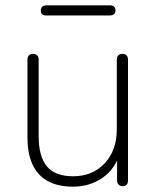

<svg xmlns="http://www.w3.org/2000/svg" viewBox="-20 -692 585 720"><path d="M254 8Q197 8 159 -13Q121 -34 102 -75Q83 -116 83 -177V-468Q83 -479 88.5 -484.5Q94 -490 104 -490Q114 -490 119.5 -484.5Q125 -479 125 -468V-181Q125 -105 156 -68Q187 -31 254 -31Q327 -31 372.5 -79.5Q418 -128 418 -207V-468Q418 -479 423.5 -484.5Q429 -490 439 -490Q449 -490 454.5 -484.5Q460 -479 460 -468V-16Q460 6 440 6Q430 6 424.5 0Q419 -6 419 -16V-121H431Q412 -58 364 -25Q316 8 254 8ZM154 -634Q133 -634 133 -653Q133 -662 138.5 -667Q144 -672 154 -672H392Q413 -672 413 -653Q413 -644 407.5 -639Q402 -634 392 -634Z"/></svg>

Font: Nunito ExtraLight
Style: Regular
Weight: 200
Designer: Vernon Adams
Foundry: Vernon Adams
Version: Version 3.602